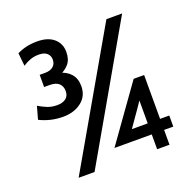

<svg xmlns="http://www.w3.org/2000/svg" viewBox="-127 -838 957 963"><g transform="rotate(-20 352.0 -357.0)"><path d="M165 -314Q129 -314 97.8 -321.8Q66.5 -329.5 40 -343L59 -411Q82.5 -397 105 -388Q127.5 -379 156 -379Q186 -379 203 -392.2Q220 -405.5 220 -431Q220 -456.5 204.2 -471.8Q188.5 -487 153 -487H125V-552H154Q181 -552 197 -565Q213 -578 213 -602Q213 -622.5 198.5 -635.8Q184 -649 154 -649Q130 -649 109.2 -641.5Q88.5 -634 69 -621L62 -690Q84.5 -701.5 111.2 -707.8Q138 -714 170 -714Q226.5 -714 258.2 -686.8Q290 -659.5 290 -615Q290 -574 269.5 -550.8Q249 -527.5 219 -516V-528Q257.5 -519 279.8 -493.8Q302 -468.5 302 -428Q302 -375 262.8 -344.5Q223.5 -314 165 -314ZM132 0 535 -700H619L217 0ZM551 0V-79H352L561 -372H617V-138H666V-79H617V0ZM453 -119 428 -138H551V-207V-316L575 -295L523 -219Z"/></g></svg>

Font: Cabin Resolve
Style: Regular-Resolve
Weight: 400
Designer: Pablo Impallari
Foundry: Pablo Impallari. http://www.impallari.com Igino Marini. http://www.ikern.com
Version: Version 3.001